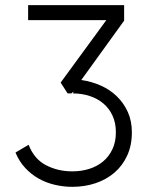

<svg xmlns="http://www.w3.org/2000/svg" viewBox="-20 -716 580 744"><path d="M295 -406Q336 -400 371.5 -384Q407 -368 433.5 -342Q460 -316 475.5 -281.5Q491 -247 491 -203Q491 -153 473 -113.5Q455 -74 423.5 -47Q392 -20 350 -6Q308 8 260 8Q226 8 192 0Q158 -8 129 -24.5Q100 -41 77 -66Q54 -91 40 -125L91 -155Q112 -100 158 -76Q204 -52 260 -52Q295 -52 325.5 -61.5Q356 -71 379 -90Q402 -109 415.5 -137.5Q429 -166 429 -203Q429 -240 416 -268Q403 -296 380.5 -315Q358 -334 327.5 -344Q297 -354 262 -354L264 -352V-361L257 -354H242L215 -396L392 -638H89V-696H461V-636Z"/></svg>

Font: IngvarSans
Style: Regular
Weight: 400
Version: Version 1.000